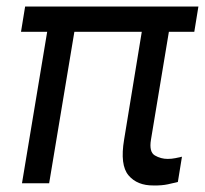

<svg xmlns="http://www.w3.org/2000/svg" viewBox="-20 -566 633 593"><path d="M592.8 -545.9 580.1 -467.8H44.9L57.6 -545.9ZM222.7 -545.9 131.8 0H47.9L138.7 -545.9ZM430.7 -545.9H514.6L446.3 -134.8Q439.9 -96.7 458.3 -85.9Q476.6 -75.2 498 -75.2Q509.8 -75.2 522 -77.6Q534.2 -80.1 542 -82L529.3 -3.9Q517.6 -1 498.5 3.2Q479.5 7.3 454.1 6.8Q403.8 7.3 377 -24.4Q350.1 -56.2 363.3 -134.8Z"/></svg>

Font: Inter Tight
Style: Italic
Weight: 400
Italic angle: -9.39999°
Designer: Rasmus Andersson
Foundry: rsms
Version: Version 3.002